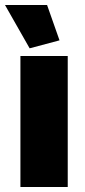

<svg xmlns="http://www.w3.org/2000/svg" viewBox="-34 -751 340 771"><path d="M238 0H48V-526H238ZM85 -557 -14 -731H155L205 -589Z"/></svg>

Font: Raleway
Style: Heavy
Weight: 900
Designer: Matt McInerney, Pablo Impallari, Rodrigo Fuenzalida
Foundry: Matt McInerney, Pablo Impallari, Rodrigo Fuenzalida
Version: Version 2.001